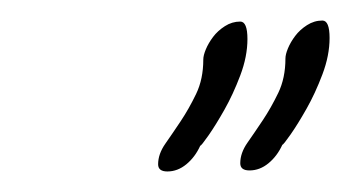

<svg xmlns="http://www.w3.org/2000/svg" viewBox="-20 -739 341 187"><path d="M258 -682Q258 -686 260.5 -692Q263 -698 267.5 -704Q272 -710 279 -714.5Q286 -719 294 -719Q301 -719 301 -702Q301 -685 294 -666.5Q287 -648 278.5 -633Q270 -618 263 -608Q256 -598 255 -598Q250 -587 241.5 -580Q233 -573 223 -573Q214 -573 214 -580Q214 -590 221 -600Q228 -610 236 -622Q244 -634 251 -648.5Q258 -663 258 -682ZM178 -681Q178 -685 180.5 -691Q183 -697 187.5 -703Q192 -709 199 -713.5Q206 -718 214 -718Q221 -718 221 -701Q221 -684 214 -665.5Q207 -647 198.5 -632Q190 -617 183 -607Q176 -597 175 -597Q170 -586 161.5 -579Q153 -572 143 -572Q134 -572 134 -579Q134 -589 141 -599Q148 -609 156 -621Q164 -633 171 -647.5Q178 -662 178 -681Z"/></svg>

Font: Discipuli Britannica
Style: Regular
Weight: 400
Designer: Peter Wiegel
Foundry: Peter Wiegel
Version: Version 0.001 2009